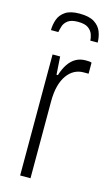

<svg xmlns="http://www.w3.org/2000/svg" viewBox="-114 -763 461 806"><g transform="rotate(15 116.5 -360.5)"><path d="M62 0V-526H95L100 -448H106Q115 -477 128.5 -497Q142 -517 160.5 -527.5Q179 -538 203 -538Q212 -538 218 -537.5Q224 -537 229 -535V-487H207Q186 -487 168 -477.5Q150 -468 136 -448.5Q122 -429 114.5 -400.5Q107 -372 107 -334V0ZM128 -721Q170 -721 192.5 -706.5Q215 -692 223.5 -669.5Q232 -647 232 -623H200Q200 -634 195 -649Q190 -664 175.5 -675Q161 -686 130 -686Q101 -686 86.5 -675Q72 -664 67.5 -649Q63 -634 61 -623H29Q29 -647 37 -669.5Q45 -692 66.5 -706.5Q88 -721 128 -721Z"/></g></svg>

Font: Archivo Condensed Thin
Style: Regular
Weight: 250
Width: 3
Designer: Hector Gatti
Foundry: Omnibus-Type
Version: Version 2.001